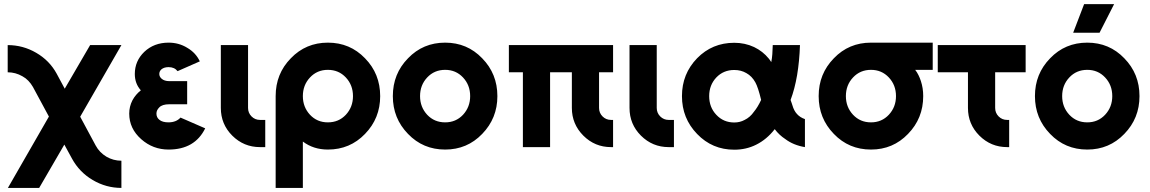

<svg xmlns="http://www.w3.org/2000/svg" viewBox="-20 -721 5636 941"><path d="M17.7 -500V-366.7Q56 -366.7 89.7 -347.3Q106.3 -338.3 119 -325Q131.7 -311.7 141.3 -295L219.7 -149.7L18.7 200H172L295.3 -12.3L333 56.7Q350.7 89.3 376.2 115.7Q401.7 142 434.3 161.3Q500 200 575 200V66.7Q535.7 66.7 501.7 47Q467.3 26.3 449 -7.7L373 -149L575 -500H421.7L297.3 -286.3L257.7 -360Q222.3 -424.7 157.3 -462.3Q92.7 -500 17.7 -500Z M897.3 -323.3H809.7Q785.7 -323.3 772 -335.3Q760.7 -345.3 760.7 -358.3Q760.7 -372 771.3 -381.3Q784.3 -392 806.3 -392Q835 -392 850.3 -372.3L959.3 -420.3Q949.7 -441 934.3 -457.7Q919 -474.3 897.7 -486.7Q856.7 -512 806.3 -512Q734.7 -512 687 -466.7Q640.7 -422 640.7 -358.3Q640.7 -311.3 670.3 -278.3Q644.3 -257.7 629 -229.3Q613.3 -198.7 613.3 -164.3Q613.3 -90.7 672.3 -38.7Q729.7 12 806.3 12Q934.7 12 985.7 -92L864.7 -144.7Q844 -121.7 806.3 -121.3Q776 -121.3 761 -134Q746.7 -145.3 746.7 -164.3Q746.7 -173 750.2 -180.3Q753.7 -187.7 760.3 -194.3Q774.7 -210 809.7 -210H897.3Z M1062.3 -500V-192Q1062.3 -112.3 1118.3 -56.3Q1174.8 0 1254.3 0H1280V-133.3H1254.3Q1229.9 -133.3 1212.8 -150.4Q1195.7 -167.6 1195.7 -192V-500Z M1586.8 -378.7Q1640 -378.7 1675 -341.3Q1710 -304 1710 -249.9Q1710 -196.3 1675 -158.5Q1640 -121.3 1586.8 -121.3Q1534.3 -121.3 1499.3 -158.5Q1464.3 -196.3 1464.3 -249.9Q1464.3 -304 1499.3 -341.3Q1534.3 -378.7 1586.8 -378.7ZM1587 -512Q1479 -512 1405.3 -435.3Q1331 -359.6 1331 -250V200H1464.3V-27.3Q1516.3 12 1587 12Q1695.3 12 1769 -64.7Q1843.3 -141.3 1843.3 -249.8Q1843.3 -359.3 1769 -435.3Q1695.3 -512 1587 -512Z M2161.7 -512Q2053.3 -512 1979.7 -435.3Q1905.3 -359.5 1905.3 -249.8Q1905.3 -141 1979.7 -64.7Q2053.3 12 2161.7 12Q2269.7 12 2343.3 -64.7Q2417.7 -141.3 2417.7 -249.8Q2417.7 -359.3 2343.3 -435.3Q2269.7 -512 2161.7 -512ZM2161.8 -378.7Q2214.3 -378.7 2249.3 -341.3Q2284.3 -304 2284.3 -249.9Q2284.3 -196.3 2249.3 -158.5Q2214.3 -121.3 2161.8 -121.3Q2108.7 -121.3 2073.7 -158.5Q2038.7 -196.3 2038.7 -249.9Q2038.7 -304 2073.7 -341.3Q2108.7 -378.7 2161.8 -378.7Z M2474 -500V-366.7H2542.7V0H2676V-366.7H2782.7V-192Q2782.7 -112.7 2839 -56.3Q2895.3 0 2974.7 0H2984.7V-133.3H2974.7Q2950.2 -133.3 2933.1 -150.4Q2916 -167.6 2916 -192V-366.7H2984.7V-500Z M3065.3 -500V-192Q3065.3 -112.3 3121.3 -56.3Q3177.8 0 3257.3 0H3283V-133.3H3257.3Q3232.9 -133.3 3215.8 -150.4Q3198.7 -167.6 3198.7 -192V-500Z M3578.7 -511.3Q3470.7 -511.3 3396.7 -435.7Q3322.3 -359 3322.3 -250Q3322.3 -141 3396.7 -64.3Q3470.7 12.7 3578.7 12.7Q3637.3 12.7 3686.3 -12Q3738 -37.7 3777 -88Q3798.7 -59 3829 -39.3Q3868.7 -9.3 3925 0V-137.3Q3901.3 -145.3 3886.3 -162Q3871.3 -178 3863.7 -204.7Q3862.7 -208.3 3860.3 -215Q3858 -221.7 3854.7 -231Q3875.3 -286 3886.7 -353.3Q3898 -420.7 3900.7 -500H3767.3Q3766.7 -476.7 3765.2 -455.8Q3763.7 -435 3760 -416.7Q3757.3 -421.7 3754 -425.7Q3750.7 -429.7 3747.7 -434Q3718.7 -469.7 3676 -490.3Q3631 -511.3 3578.7 -511.3ZM3578.7 -378Q3612 -378 3638 -362.7Q3665.3 -347.7 3682 -317.3Q3695.3 -293.7 3710.3 -231.3Q3702.3 -214 3693.3 -199.2Q3684.3 -184.3 3675.3 -173.7Q3656.3 -146 3629 -133Q3606.3 -120.7 3578.7 -120.7Q3525.7 -120.7 3490.7 -158.3Q3455.7 -195.3 3455.7 -250Q3455.7 -304 3490.7 -341.3Q3525.7 -378 3578.7 -378Z M4248.7 -512Q4140.3 -512 4066.7 -435.3Q3992.3 -359.3 3992.3 -250Q3992.3 -141 4066.7 -64.7Q4140.3 12 4248.7 12Q4356.7 12 4430.3 -64.7Q4504.7 -141 4504.7 -250Q4504.7 -289.3 4493.3 -323.7Q4488.3 -339 4481.5 -352.8Q4474.7 -366.7 4465.3 -378.7H4551.3V-512ZM4248.7 -378.7Q4301.3 -378.7 4336.3 -341.3Q4371.3 -304 4371.3 -250Q4371.3 -196.3 4336.3 -158.7Q4301.3 -121.3 4248.7 -121.3Q4195.7 -121.3 4160.7 -158.7Q4125.7 -196.3 4125.7 -250Q4125.7 -304 4160.7 -341.3Q4195.7 -378.7 4248.7 -378.7Z M4576 -500V-366.7H4724V-192Q4724 -112.3 4780 -56.3Q4836.4 0 4916 0H4926V-133.3H4916Q4891.3 -133.3 4874.3 -150.4Q4857.3 -167.6 4857.3 -192V-366.7H5006.7V-500Z M5308.7 -512Q5200.3 -512 5126.7 -435.3Q5052.3 -359.3 5052.3 -250Q5052.3 -141 5126.7 -64.7Q5200.3 12 5308.7 12Q5416.7 12 5490.3 -64.7Q5564.7 -141 5564.7 -250Q5564.7 -359.3 5490.3 -435.3Q5416.7 -512 5308.7 -512ZM5308.7 -378.7Q5361.3 -378.7 5396.3 -341.3Q5431.3 -304 5431.3 -250Q5431.3 -196.3 5396.3 -158.7Q5361.3 -121.3 5308.7 -121.3Q5255.7 -121.3 5220.7 -158.7Q5185.7 -196.3 5185.7 -250Q5185.7 -304 5220.7 -341.3Q5255.7 -378.7 5308.7 -378.7ZM5239.7 -560.7H5369L5440.3 -700.7H5293.3Z"/></svg>

Font: Unageo Variable
Style: Regular
Weight: 300
Designer: Richard Sepsi
Foundry: Richard Sepsi
Version: Version 2.200